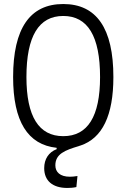

<svg xmlns="http://www.w3.org/2000/svg" viewBox="-20 -723 626 950"><path d="M313 207C325.7 207 342.3 206.1 357.9 202.6L363.3 147.9C349.1 150.4 335.9 151.4 325.7 151.4C276.9 151.4 253.9 127.9 253.9 95.2C253.9 38.6 301.3 20.5 369.6 0C371.6 -1 374 -1.5 376 -2.4C377 -2.4 377.4 -2.9 378.4 -2.9C486.3 -39.1 541 -151.4 541 -341.8C541 -583 457.5 -703.1 293 -703.1C128.4 -703.1 44.9 -583 44.9 -341.8C44.9 -122.6 117.2 -6.8 260.3 8.3V15.1C221.2 29.8 198.7 64 198.7 108.9C198.7 171.4 240.2 207 313 207ZM293 -49.3C171.9 -49.3 110.8 -147 110.8 -341.8C110.8 -543.9 171.9 -644 293 -644C414.1 -644 475.1 -543.9 475.1 -341.8C475.1 -147 414.1 -49.3 293 -49.3Z"/></svg>

Font: Cascadia Code PL Light
Style: Regular
Weight: 300
Monospace: yes
Designer: Aaron Bell
Foundry: Saja Typeworks
Version: Version 2404.023